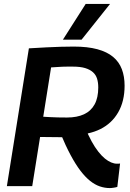

<svg xmlns="http://www.w3.org/2000/svg" viewBox="-20 -947 664 977"><path d="M15 0 127 -701Q176 -704 215.5 -706Q255 -708 289.5 -709Q324 -710 355 -710Q426 -710 475.5 -696.5Q525 -683 555.5 -657.5Q586 -632 600 -595Q614 -558 614 -511Q614 -432 581.5 -375.5Q549 -319 490.5 -290Q432 -261 352 -260L329 -248Q303 -249 278.5 -249Q254 -249 230.5 -249.5Q207 -250 184 -250L144 0ZM539 10Q513 10 488 1.5Q463 -7 438.5 -26.5Q414 -46 389.5 -78Q365 -110 339.5 -157.5Q314 -205 287 -270L413 -299Q429 -259 446 -228Q463 -197 480.5 -175Q498 -153 514 -140Q530 -127 545.5 -120.5Q561 -114 575 -114Q579 -114 583 -114Q587 -114 591 -115L577 4Q572 6 559.5 8Q547 10 539 10ZM321 -349Q372 -349 407.5 -365.5Q443 -382 461.5 -416Q480 -450 480 -502Q480 -527 474 -546.5Q468 -566 453 -579.5Q438 -593 413.5 -600.5Q389 -608 351 -608Q334 -608 321.5 -608Q309 -608 297.5 -607.5Q286 -607 272.5 -606Q259 -605 240 -604L200 -353Q217 -352 235 -351Q253 -350 274.5 -349.5Q296 -349 321 -349ZM300 -745 416 -927H540L395 -745Z"/></svg>

Font: Georama ExtraCondensed Thin SemiBold
Style: Italic
Weight: 600
Italic angle: -9°
Version: Version 1.001